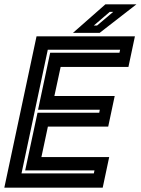

<svg xmlns="http://www.w3.org/2000/svg" viewBox="-37 -868 651 888"><path d="M-17 0 132 -700H587L557 -558.5H243.5L214.5 -424H493.5L463.5 -282.5H184.5L154.5 -141.5H468L438 0ZM62.5 -66H397L400 -80H79.5L136.5 -346.5H422L424.5 -360.5H139L195 -624H515.5L518.5 -638H184ZM300.5 -716 450.5 -848H594L424 -716ZM397 -750H412L486.5 -813H470.5Z"/></svg>

Font: Tourney
Style: Bold Italic
Weight: 700
Italic angle: -12°
Version: Version 1.015